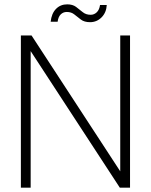

<svg xmlns="http://www.w3.org/2000/svg" viewBox="-20 -863 695 883"><path d="M76 0V-700H125L533 -75V-700H578V0H531L121 -628V0ZM394 -761Q368 -761 352 -773Q336 -785 322 -796.5Q308 -808 287 -808Q271 -808 259.5 -797Q248 -786 245 -763H213Q217 -801 237.5 -822Q258 -843 289 -843Q314 -843 329.5 -831.5Q345 -820 360 -807.5Q375 -795 397 -795Q413 -795 425 -806.5Q437 -818 440 -840H471Q469 -805 447 -783Q425 -761 394 -761Z"/></svg>

Font: DM Sans 20pt ExtraLight
Style: Regular
Weight: 250
Version: Version 4.004;gftools[0.9.30]